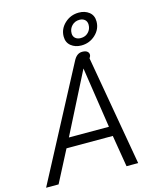

<svg xmlns="http://www.w3.org/2000/svg" viewBox="-136 -1038 918 1130"><g transform="rotate(-15 323.0 -473.0)"><path d="M359 -676Q370 -698 383.5 -708Q397 -718 414 -718Q434 -718 444 -710Q454 -702 454 -690Q454 -681 446 -669L563 0H492L460 -193H178L78 0H2ZM452 -251 396 -621 208 -251ZM332 -832Q332 -879 368 -912.5Q404 -946 454 -946Q491 -946 516.5 -926Q542 -906 542 -869Q542 -822 506 -788.5Q470 -755 420 -755Q383 -755 357.5 -775.5Q332 -796 332 -832ZM492 -862Q492 -882 479.5 -893Q467 -904 447 -904Q419 -904 400.5 -885Q382 -866 382 -839Q382 -820 394.5 -809Q407 -798 428 -798Q456 -798 474 -816.5Q492 -835 492 -862Z"/></g></svg>

Font: Niramit Light
Style: Italic
Weight: 300
Italic angle: -10°
Designer: Katatrad Aksorn Co.,Ltd.
Foundry: Cadson Demak Co.,Ltd.
Version: Version 1.000; ttfautohint (v1.6)